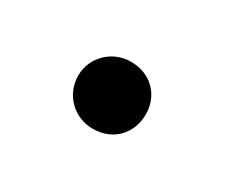

<svg xmlns="http://www.w3.org/2000/svg" viewBox="-38 -167 300 256"><g transform="rotate(30 112.0 -39.5)"><path d="M111 -91C82 -91 59 -68 59 -40C59 -11 82 12 111 12C143 12 163 -11 163 -40C163 -68 143 -91 111 -91Z"/></g></svg>

Font: Glow Sans SC Normal
Style: Regular
Weight: 400
Designer: Ryoko NISHIZUKA (kana, bopomofo & ideographs); Paul D. Hunt (Latin, Greek & Cyrillic); Sandoll Communications, Soo-young
Version: Version 0.93